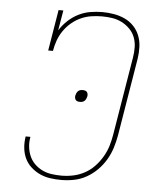

<svg xmlns="http://www.w3.org/2000/svg" viewBox="-53 -789 707 844"><g transform="rotate(5 300.0 -367.5)"><path d="M248 8Q223 8 199 4.5Q175 1 153.5 -9Q132 -19 114.5 -35Q97 -51 87 -72Q77 -93 74.5 -118Q72 -143 76 -167Q76 -168 76 -168.5Q76 -169 76 -169H97Q97 -169 97 -168.5Q97 -168 97 -167Q93 -146 95.5 -124Q98 -102 106.5 -83Q115 -64 130 -49.5Q145 -35 164 -26Q183 -17 204.5 -14Q226 -11 248 -11Q274 -11 300 -16.5Q326 -22 350 -35Q374 -48 393 -68Q412 -88 426 -112Q440 -136 447.5 -161Q455 -186 459 -211L516 -556Q520 -579 519.5 -602Q519 -625 511 -645.5Q503 -666 487.5 -681.5Q472 -697 452.5 -707Q433 -717 410.5 -720.5Q388 -724 365 -724Q342 -724 318.5 -720.5Q295 -717 272.5 -707Q250 -697 230.5 -680.5Q211 -664 197 -643.5Q183 -623 175 -600.5Q167 -578 163 -554H142L172 -735H193L178 -646Q193 -670 214 -689.5Q235 -709 260 -721.5Q285 -734 312 -738.5Q339 -743 365 -743Q391 -743 416.5 -738.5Q442 -734 464.5 -723.5Q487 -713 504 -695Q521 -677 530 -654Q539 -631 540 -605Q541 -579 537 -553L480 -208Q475 -180 466.5 -153Q458 -126 443 -100.5Q428 -75 406.5 -53.5Q385 -32 359 -17.5Q333 -3 304.5 2.5Q276 8 248 8ZM300 -341Q295 -341 290 -342.5Q285 -344 282 -347.5Q279 -351 278 -356.5Q277 -362 278 -367Q279 -372 281.5 -377.5Q284 -383 288 -387Q292 -391 297.5 -392.5Q303 -394 309 -394Q309 -394 309 -394Q309 -394 309 -394Q314 -394 319 -392.5Q324 -391 327 -387.5Q330 -384 331 -378.5Q332 -373 331 -368Q330 -363 327.5 -357.5Q325 -352 321 -348Q317 -344 311.5 -342.5Q306 -341 300 -341Q300 -341 300 -341Q300 -341 300 -341Z"/></g></svg>

Font: Iosevka Curly Slab ThEx
Style: Italic
Weight: 100
Width: 7
Italic angle: -9°
Monospace: yes
Designer: Belleve Invis
Foundry: Belleve Invis
Version: Version 11.1.0; ttfautohint (v1.8.3)